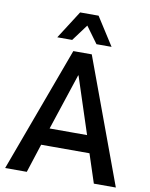

<svg xmlns="http://www.w3.org/2000/svg" viewBox="-98 -994 833 1066"><g transform="rotate(10 318.0 -461.5)"><path d="M6 0 266 -705H370L630 0H506L441 -198L487 -162H147L192 -198L128 0ZM316 -577 202 -232 186 -259H447L431 -232L318 -577ZM165 -765 266 -923H370L471 -765H386L318 -858L249 -765Z"/></g></svg>

Font: Nunito Sans 10pt Condensed
Style: Bold
Weight: 700
Width: 3
Designer: Vernon Adams
Foundry: Vernon Adams
Version: Version 3.101;gftools[0.9.27]